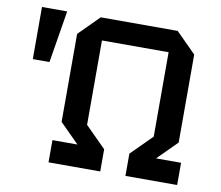

<svg xmlns="http://www.w3.org/2000/svg" viewBox="-77 -793 1017 885"><g transform="rotate(10 431.0 -350.0)"><path d="M50 -456V-700H168L128 -456ZM204 0V-104H321L231 -194V-606L325 -700H685L779 -606V-194L689 -104H806V0H564V-104L661 -201V-596H349V-201L446 -104V0Z"/></g></svg>

Font: Tektur Medium
Style: Regular
Weight: 500
Designer: Adam Jagosz
Foundry: Adam Jagosz
Version: Version 1.005;gftools[0.9.30]